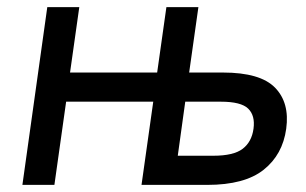

<svg xmlns="http://www.w3.org/2000/svg" viewBox="-20 -520 860 540"><path d="M411 -234H166L133 0H43L113 -500H203L177 -316H422L448 -500H538L512 -316H607Q712 -316 753.5 -273.5Q795 -231 785 -158Q775 -85 721.5 -42.5Q668 0 563 0H378ZM501 -234 480 -82H580Q637 -82 662.5 -101.5Q688 -121 693 -158Q698 -195 678 -214.5Q658 -234 601 -234Z"/></svg>

Font: Retni Sans Medium
Style: Italic
Weight: 500
Italic angle: -8°
Designer: Vitaly Kuzmin
Foundry: ParaType Ltd.
Version: Version 1.00;June 10, 2019;FontCreator 11.5.0.2425 64-bit; t